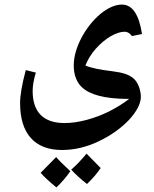

<svg xmlns="http://www.w3.org/2000/svg" viewBox="-20 -540 676 841"><path d="M251 117C304 117 357 105 410 80C518 30 597 -55 597 -116C597 -146 583 -183 563 -198C543 -214 518 -222 472 -228C420 -234 380 -242 354 -253C365 -280 380 -305 400 -327C441 -373 490 -401 526 -401C538 -401 548 -395 558 -382L602 -391C589 -476 560 -520 514 -520C485 -520 453 -506 420 -479C353 -423 303 -329 303 -254C303 -220 311 -193 327 -171C355 -134 411 -113 500 -108C514 -107 530 -107 546 -107C519 -86 489 -68 458 -52C393 -20 322 -1 263 -1C170 -1 123 -49 123 -142C123 -165 128 -192 137 -222L93 -233C76 -170 68 -122 68 -88C68 45 132 117 251 117ZM361 266C388 240 408 216 421 196C384 158 363 137 359 133C336 161 313 185 292 203C309 222 332 243 361 266ZM227 281C251 258 271 235 288 210C255 179 234 158 226 148C203 171 181 194 158 217C172 233 194 254 227 281Z"/></svg>

Font: Noto Naskh Arabic UI
Style: Bold
Weight: 700
Designer: Monotype Design Team, David Williams, Mohamad Dakak and Nizar Qandah
Foundry: Monotype Imaging Inc.
Version: Version 2.016